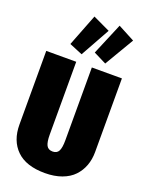

<svg xmlns="http://www.w3.org/2000/svg" viewBox="-183 -1084 902 1190"><g transform="rotate(20 267.5 -489.5)"><path d="M226.1 -998 338.9 -944.8 231 -751 144 -787.1ZM392.1 -998 502 -939.9 388.2 -747.1 304.2 -789.1ZM517.1 -695.8V-210Q517.1 -161.6 502 -120.6Q486.8 -79.6 457 -48.1Q427.2 -16.6 378.9 1.2Q330.6 19 268.1 19Q144 19 81.1 -42.5Q18.1 -104 18.1 -210V-695.8H215.8V-215.8Q215.8 -166.5 227.3 -144.8Q238.8 -123 268.1 -123Q296.4 -123 307.6 -144.8Q318.8 -166.5 318.8 -215.8V-695.8Z"/></g></svg>

Font: Fira Sans Compressed Heavy
Style: Regular
Weight: 900
Width: 1
Designer: Carrois Corporate & Edenspiekermann AG
Foundry: Carrois Corporate GbR & Edenspiekermann AG
Version: Version 4.203;PS 004.203;hotconv 1.0.88;makeotf.lib2.5.64775